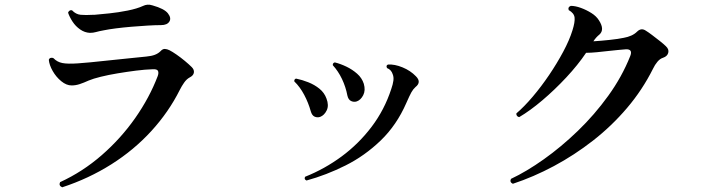

<svg xmlns="http://www.w3.org/2000/svg" viewBox="-20 -763 3040 818"><path d="M245 35Q229 28 236 13Q332 -31 413.5 -102Q495 -173 556 -260Q617 -347 652 -439Q657 -453 653 -461Q649 -469 631 -468Q598 -467 559 -462Q520 -457 481 -450.5Q442 -444 409.5 -436Q377 -428 358 -420Q336 -410 319 -404.5Q302 -399 285 -399Q263 -399 241 -417Q219 -435 204.5 -460.5Q190 -486 188 -508Q190 -515 196.5 -516.5Q203 -518 208 -515Q223 -499 245.5 -494.5Q268 -490 311 -493Q328 -494 365 -497.5Q402 -501 447 -506Q492 -511 534 -515Q576 -519 603 -522Q625 -524 639.5 -529.5Q654 -535 664 -545Q673 -555 682.5 -554.5Q692 -554 702 -549Q714 -543 732 -530.5Q750 -518 767.5 -503.5Q785 -489 797 -477Q808 -466 806 -453.5Q804 -441 788 -433Q775 -426 764.5 -411Q754 -396 746 -380Q699 -286 625 -205Q551 -124 454.5 -63Q358 -2 245 35ZM363 -623Q341 -624 321.5 -637.5Q302 -651 289 -671Q276 -691 270 -709Q272 -715 277 -718Q282 -721 287 -719Q303 -702 323.5 -700Q344 -698 378 -700Q381 -700 383 -700Q407 -702 445.5 -706Q484 -710 524 -718Q564 -726 590 -738Q598 -742 608 -743Q618 -744 630 -740Q680 -726 695.5 -706Q711 -686 701.5 -671Q692 -656 666 -656Q642 -656 608.5 -654Q575 -652 539.5 -649Q504 -646 473 -642Q442 -638 423 -634Q401 -630 389 -626.5Q377 -623 363 -623Z M1286 6Q1274 1 1280 -10Q1363 -43 1435.5 -96.5Q1508 -150 1563 -222.5Q1618 -295 1647 -384Q1654 -404 1656 -419.5Q1658 -435 1653 -447Q1647 -466 1629 -473Q1623 -484 1633 -488Q1661 -490 1695 -476Q1729 -462 1752 -438Q1777 -413 1750 -392Q1740 -383 1732.5 -369.5Q1725 -356 1711 -324Q1670 -230 1602 -164.5Q1534 -99 1452 -58Q1370 -17 1286 6ZM1344 -265Q1332 -261 1320.5 -266Q1309 -271 1304 -289Q1294 -325 1276 -359Q1258 -393 1234 -416Q1233 -421 1235.5 -424.5Q1238 -428 1242 -428Q1267 -423 1293.5 -412.5Q1320 -402 1341 -385Q1362 -368 1371 -343Q1382 -314 1372 -293Q1362 -272 1344 -265ZM1500 -331Q1488 -327 1476 -332.5Q1464 -338 1460 -356Q1453 -393 1437 -426.5Q1421 -460 1398 -485Q1397 -490 1400 -493.5Q1403 -497 1407 -497Q1431 -491 1456 -479Q1481 -467 1501.5 -449Q1522 -431 1530 -406Q1538 -378 1527.5 -357.5Q1517 -337 1500 -331Z M2165 20Q2150 13 2157 -1Q2223 -32 2297 -84.5Q2371 -137 2442 -205.5Q2513 -274 2571.5 -355Q2630 -436 2665 -524Q2677 -554 2647 -553Q2631 -552 2612.5 -550Q2594 -548 2574 -546Q2548 -543 2522.5 -540.5Q2497 -538 2477 -538Q2442 -486 2392.5 -433Q2343 -380 2290.5 -335.5Q2238 -291 2192 -264Q2186 -265 2182.5 -269.5Q2179 -274 2180 -280Q2213 -308 2249.5 -351Q2286 -394 2319.5 -443.5Q2353 -493 2379.5 -542.5Q2406 -592 2419 -634Q2430 -669 2428 -688Q2426 -707 2403 -720Q2398 -733 2412 -738Q2431 -738 2454.5 -729.5Q2478 -721 2499.5 -707.5Q2521 -694 2532 -676Q2557 -637 2534 -616Q2519 -604 2508 -587Q2540 -589 2577.5 -593Q2615 -597 2638 -602Q2655 -605 2669.5 -611.5Q2684 -618 2694 -628Q2712 -646 2732 -632Q2742 -626 2758.5 -613.5Q2775 -601 2791.5 -588Q2808 -575 2817 -566Q2831 -553 2827 -538Q2823 -523 2805 -517Q2792 -513 2781 -500Q2770 -487 2762 -470Q2717 -380 2651.5 -303Q2586 -226 2506.5 -164Q2427 -102 2340 -55.5Q2253 -9 2165 20Z"/></svg>

Font: Zen Old Mincho
Style: Bold
Weight: 700
Designer: Yoshimichi Ohira
Foundry: Positype
Version: Version 1.500